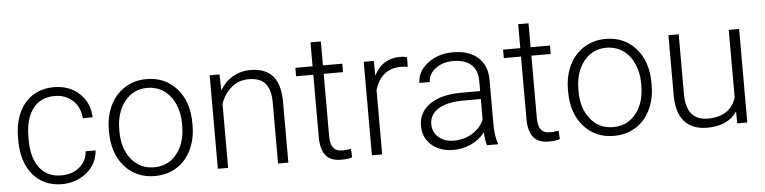

<svg xmlns="http://www.w3.org/2000/svg" viewBox="-43 -868 4305 1081"><g transform="rotate(-5 2109.5 -327.5)"><path d="M271.5 -39.6Q332.5 -39.6 373.8 -74Q415 -108.4 418.5 -163.1H474.6Q472.2 -114.7 444.3 -75Q416.5 -35.2 370.4 -12.7Q324.2 9.8 271.5 9.8Q167.5 9.8 106.7 -62.5Q45.9 -134.8 45.9 -256.8V-274.4Q45.9 -352.5 73.2 -412.6Q100.6 -472.7 151.6 -505.4Q202.6 -538.1 271 -538.1Q357.9 -538.1 414.3 -486.3Q470.7 -434.6 474.6 -350.1H418.5Q414.6 -412.1 373.8 -450.2Q333 -488.3 271 -488.3Q191.9 -488.3 148.2 -431.2Q104.5 -374 104.5 -271V-253.9Q104.5 -152.8 148.2 -96.2Q191.9 -39.6 271.5 -39.6Z M559.1 -272Q559.1 -348.1 588.6 -409.2Q618.2 -470.2 672.1 -504.2Q726.1 -538.1 794.4 -538.1Q899.9 -538.1 965.3 -464.1Q1030.8 -390.1 1030.8 -268.1V-255.9Q1030.8 -179.2 1001.2 -117.9Q971.7 -56.6 918 -23.4Q864.3 9.8 795.4 9.8Q690.4 9.8 624.8 -64.2Q559.1 -138.2 559.1 -260.3ZM617.7 -255.9Q617.7 -161.1 666.7 -100.3Q715.8 -39.6 795.4 -39.6Q874.5 -39.6 923.6 -100.3Q972.7 -161.1 972.7 -260.7V-272Q972.7 -332.5 950.2 -382.8Q927.7 -433.1 887.2 -460.7Q846.7 -488.3 794.4 -488.3Q716.3 -488.3 667 -427Q617.7 -365.7 617.7 -266.6Z M1207 -528.3 1209 -438Q1238.8 -486.8 1283.2 -512.5Q1327.6 -538.1 1381.3 -538.1Q1466.3 -538.1 1507.8 -490.2Q1549.3 -442.4 1549.8 -346.7V0H1491.7V-347.2Q1491.2 -418 1461.7 -452.6Q1432.1 -487.3 1367.2 -487.3Q1313 -487.3 1271.2 -453.4Q1229.5 -419.4 1209.5 -361.8V0H1151.4V-528.3Z M1791.5 -663.6V-528.3H1900.9V-480.5H1791.5V-128.4Q1791.5 -84.5 1807.4 -63Q1823.2 -41.5 1860.4 -41.5Q1875 -41.5 1907.7 -46.4L1910.2 1.5Q1887.2 9.8 1847.7 9.8Q1787.6 9.8 1760.3 -25.1Q1732.9 -60.1 1732.9 -127.9V-480.5H1635.7V-528.3H1732.9V-663.6Z M2266.1 -478.5Q2247.6 -481.9 2226.6 -481.9Q2171.9 -481.9 2134 -451.4Q2096.2 -420.9 2080.1 -362.8V0H2022V-528.3H2079.1L2080.1 -444.3Q2126.5 -538.1 2229 -538.1Q2253.4 -538.1 2267.6 -531.7Z M2672.4 0Q2663.6 -24.9 2661.1 -73.7Q2630.4 -33.7 2582.8 -12Q2535.2 9.8 2481.9 9.8Q2405.8 9.8 2358.6 -32.7Q2311.5 -75.2 2311.5 -140.1Q2311.5 -217.3 2375.7 -262.2Q2439.9 -307.1 2554.7 -307.1H2660.6V-367.2Q2660.6 -423.8 2625.7 -456.3Q2590.8 -488.8 2523.9 -488.8Q2462.9 -488.8 2422.9 -457.5Q2382.8 -426.3 2382.8 -382.3L2324.2 -382.8Q2324.2 -445.8 2382.8 -491.9Q2441.4 -538.1 2526.9 -538.1Q2615.2 -538.1 2666.3 -493.9Q2717.3 -449.7 2718.8 -370.6V-120.6Q2718.8 -43.9 2734.9 -5.9V0ZM2488.8 -42Q2547.4 -42 2593.5 -70.3Q2639.6 -98.6 2660.6 -146V-262.2H2556.2Q2468.8 -261.2 2419.4 -230.2Q2370.1 -199.2 2370.1 -145Q2370.1 -100.6 2403.1 -71.3Q2436 -42 2488.8 -42Z M2965.3 -663.6V-528.3H3074.7V-480.5H2965.3V-128.4Q2965.3 -84.5 2981.2 -63Q2997.1 -41.5 3034.2 -41.5Q3048.8 -41.5 3081.5 -46.4L3084 1.5Q3061 9.8 3021.5 9.8Q2961.4 9.8 2934.1 -25.1Q2906.7 -60.1 2906.7 -127.9V-480.5H2809.6V-528.3H2906.7V-663.6Z M3153.8 -272Q3153.8 -348.1 3183.3 -409.2Q3212.9 -470.2 3266.8 -504.2Q3320.8 -538.1 3389.2 -538.1Q3494.6 -538.1 3560.1 -464.1Q3625.5 -390.1 3625.5 -268.1V-255.9Q3625.5 -179.2 3595.9 -117.9Q3566.4 -56.6 3512.7 -23.4Q3459 9.8 3390.1 9.8Q3285.2 9.8 3219.5 -64.2Q3153.8 -138.2 3153.8 -260.3ZM3212.4 -255.9Q3212.4 -161.1 3261.5 -100.3Q3310.5 -39.6 3390.1 -39.6Q3469.2 -39.6 3518.3 -100.3Q3567.4 -161.1 3567.4 -260.7V-272Q3567.4 -332.5 3544.9 -382.8Q3522.5 -433.1 3481.9 -460.7Q3441.4 -488.3 3389.2 -488.3Q3311 -488.3 3261.7 -427Q3212.4 -365.7 3212.4 -266.6Z M4085.9 -66.9Q4033.2 9.8 3917.5 9.8Q3833 9.8 3789.1 -39.3Q3745.1 -88.4 3744.1 -184.6V-528.3H3802.2V-191.9Q3802.2 -41 3924.3 -41Q4051.3 -41 4085 -146V-528.3H4143.6V0H4086.9Z"/></g></svg>

Font: Vazir Thin
Style: Thin
Weight: 100
Designer: Saber Rastikerdar
Foundry: Saber Rastikerdar
Version: Version 30.0.0